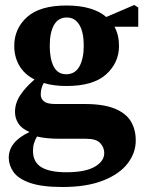

<svg xmlns="http://www.w3.org/2000/svg" viewBox="-20 -521 583 768"><path d="M245 -224Q280 -224 297.5 -255Q315 -286 315 -339Q315 -392 297.5 -421.5Q280 -451 247 -451Q213 -451 196 -421Q179 -391 179 -338Q179 -285 195 -254.5Q211 -224 245 -224ZM112 83Q112 127 145 147.5Q178 168 246 168Q321 168 359 146Q397 124 397 91Q397 69 381 51.5Q365 34 324 34H219Q164 34 128 25Q120 39 116 52Q112 65 112 83ZM246 -177Q194 -177 155 -189Q143 -168 143 -143Q143 -126 156 -115.5Q169 -105 201 -105H318Q394 -105 439 -86.5Q484 -68 503.5 -35.5Q523 -3 523 41Q523 91 490 133.5Q457 176 391.5 201.5Q326 227 230 227Q147 227 100 210.5Q53 194 34 167Q15 140 15 110Q15 46 98 7Q67 -6 53.5 -27Q40 -48 40 -73Q40 -108 60.5 -139.5Q81 -171 118 -203Q77 -224 57 -259Q37 -294 37 -337Q37 -407 88.5 -453Q140 -499 246 -499Q300 -499 340 -487Q380 -475 405 -453L517 -501L533 -491V-414H438Q456 -381 456 -337Q456 -270 404.5 -223.5Q353 -177 246 -177Z"/></svg>

Font: Source Serif Pro
Style: Bold
Weight: 700
Designer: Frank Grießhammer
Foundry: Adobe Systems Incorporated
Version: Version 3.001;hotconv 1.0.111;makeotfexe 2.5.65597